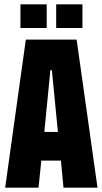

<svg xmlns="http://www.w3.org/2000/svg" viewBox="-20 -872 476 892"><path d="M4 0 100 -688H336L433 0H275L263 -126H172L159 0ZM186 -259H249L221 -546H214ZM75 -742V-852H197V-742ZM241 -742V-852H363V-742Z"/></svg>

Font: Saira ExtraCondensed Black
Style: Regular
Weight: 900
Width: 2
Designer: Hector Gatti with collaboration of the Omnibus-Type team
Foundry: Omnibus-Type
Version: Version 1.101